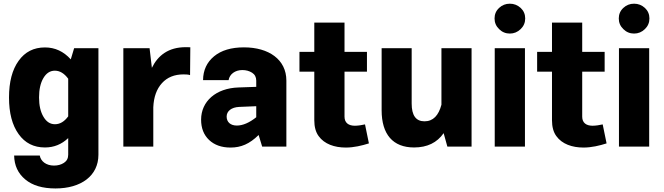

<svg xmlns="http://www.w3.org/2000/svg" viewBox="-20 -810 3668 1061"><path d="M29.8 -271C29.8 -185.5 47.4 -118.2 83 -68.8C118.2 -19.5 166.5 4.9 228.5 4.9C277.8 4.9 320.3 -12.2 356.9 -46.9V44.9C356.9 64.9 349.1 79.6 333.5 89.8C317.9 100.1 299.3 105 278.3 105C234.9 105 205.1 81.1 199.7 49.3H58.1C59.1 104.5 79.6 148.4 119.6 181.6C159.2 214.8 214.8 231.4 286.6 231.4C427.2 231.4 523.9 162.1 523.9 44.9V-543.5H389.6L371.1 -481.9C331.5 -525.9 283.7 -547.9 228.5 -547.9C166.5 -547.9 118.2 -523.4 83 -474.1C47.4 -424.8 29.8 -357.4 29.8 -271ZM195.8 -271.5C195.8 -315.4 203.6 -351.1 219.7 -378.4C235.8 -405.8 256.8 -419.4 283.2 -419.4C310.1 -419.4 335 -404.8 356.9 -375V-167C335.9 -138.2 311.5 -123.5 283.7 -123.5C257.3 -123.5 236.3 -137.2 220.2 -164.6C204.1 -191.4 195.8 -227.1 195.8 -271.5Z M661.6 0H827.1V-217.3C829.6 -273.4 845.2 -317.9 875 -350.6C904.3 -382.8 943.8 -398.9 994.1 -398.9C1007.3 -398.9 1020 -398.4 1030.3 -395L1031.7 -548.8C1023.4 -549.3 1014.6 -549.3 1006.3 -549.3C910.6 -549.3 852.5 -503.4 819.3 -435.1L806.6 -543.5H661.6Z M1562.5 -364.7C1562.5 -481 1465.3 -548.3 1328.1 -548.3C1257.8 -548.3 1202.6 -531.7 1163.1 -499C1123 -465.8 1102.5 -421.9 1102.1 -367.2H1243.2C1248.5 -399.9 1278.8 -422.9 1319.3 -422.9C1339.4 -422.9 1357.4 -418 1373 -408.2C1388.2 -398.4 1396 -383.8 1396 -364.7V-330.1L1298.3 -326.7C1173.3 -322.8 1091.3 -250 1091.3 -148.9C1091.3 -101.6 1106 -64.5 1135.3 -36.6C1164.6 -8.8 1204.1 5.4 1253.9 5.4C1312 5.4 1358.9 -14.6 1409.2 -64L1428.7 0H1562.5ZM1232.4 -166C1232.4 -195.8 1258.8 -217.3 1301.8 -219.2L1396 -223.1V-162.1C1357.4 -131.3 1321.3 -116.2 1288.6 -116.2C1253.9 -116.2 1232.4 -135.3 1232.4 -166Z M1997.1 -122.6C1981 -118.7 1958 -115.2 1940.9 -115.2C1906.2 -115.2 1883.8 -131.3 1883.8 -165V-414.1H2007.8V-523.4H1883.8V-685.1H1716.8V-523.4H1634.8V-414.1H1716.8V-145.5C1716.8 -109.4 1724.6 -80.1 1740.7 -58.1C1772.5 -13.7 1828.6 5.4 1891.1 5.4C1935.5 5.4 1980 -5.4 2018.6 -17.6Z M2088.9 -200.7C2088.9 -67.4 2151.4 4.9 2268.1 4.9C2340.8 4.9 2395 -21.5 2431.6 -74.2L2452.1 0H2585.9V-543.5H2419.4V-231.4C2403.8 -172.4 2374 -139.6 2325.7 -139.6C2278.3 -139.6 2254.9 -172.4 2254.9 -237.8V-543.5H2088.9Z M2712.9 -708C2712.9 -685.1 2721.2 -665.5 2737.8 -649.4C2754.4 -632.8 2774.4 -624.5 2797.4 -624.5C2820.3 -624.5 2840.3 -632.8 2857.4 -649.4C2874 -665.5 2882.3 -685.1 2882.3 -708C2882.3 -731 2874 -750.5 2857.4 -766.1C2840.3 -781.7 2820.3 -789.6 2797.4 -789.6C2774.4 -789.6 2754.4 -781.7 2737.8 -766.1C2721.2 -750.5 2712.9 -731 2712.9 -708ZM2713.9 0H2880.9V-543.5H2713.9Z M3310.5 -122.6C3294.4 -118.7 3271.5 -115.2 3254.4 -115.2C3219.7 -115.2 3197.3 -131.3 3197.3 -165V-414.1H3321.3V-523.4H3197.3V-685.1H3030.3V-523.4H2948.2V-414.1H3030.3V-145.5C3030.3 -109.4 3038.1 -80.1 3054.2 -58.1C3085.9 -13.7 3142.1 5.4 3204.6 5.4C3249 5.4 3293.5 -5.4 3332 -17.6Z M3399.4 -708C3399.4 -685.1 3407.7 -665.5 3424.3 -649.4C3440.9 -632.8 3460.9 -624.5 3483.9 -624.5C3506.8 -624.5 3526.9 -632.8 3543.9 -649.4C3560.5 -665.5 3568.8 -685.1 3568.8 -708C3568.8 -731 3560.5 -750.5 3543.9 -766.1C3526.9 -781.7 3506.8 -789.6 3483.9 -789.6C3460.9 -789.6 3440.9 -781.7 3424.3 -766.1C3407.7 -750.5 3399.4 -731 3399.4 -708ZM3400.4 0H3567.4V-543.5H3400.4Z"/></svg>

Font: Estedad ExtraBold
Style: Regular
Weight: 800
Designer: Amin Abedi
Version: Version 7.3